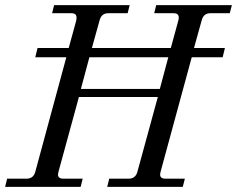

<svg xmlns="http://www.w3.org/2000/svg" viewBox="-22 -732 928 752"><path d="M293.9 0H-2L5.9 -32.2H82Q108.9 -32.2 116.2 -59.1L237.8 -507.8H116.2L125 -543.9H247.1L276.9 -652.8Q277.8 -656.7 277.8 -663.1Q277.8 -680.2 257.8 -680.2H182.1L189.9 -711.9H485.8L478 -680.2H401.9Q375.5 -680.2 368.2 -652.8L337.9 -543.9H647L676.8 -652.8Q678.2 -658.7 678.2 -663.1Q678.2 -680.2 658.2 -680.2H582L589.8 -711.9H886.2L877.9 -680.2H801.8Q775.4 -680.2 768.1 -652.8L737.8 -543.9H858.9L850.1 -507.8H729L606.9 -59.1Q605 -51.3 605 -48.8Q605 -32.2 626 -32.2H702.1L693.8 0H397.9L405.8 -32.2H481.9Q508.8 -32.2 516.1 -59.1L596.2 -352.1H287.1L207 -59.1Q205.1 -51.3 205.1 -48.8Q205.1 -32.2 226.1 -32.2H301.8ZM328.1 -507.8 294.9 -383.8H604L637.2 -507.8Z"/></svg>

Font: Flanker Steampunk
Style: Italic
Weight: 400
Italic angle: -12°
Designer: Alexey Kryukov, Leonardo Di Lena
Foundry: Alexey Kryukov, Leonardo Di Lena
Version: 1.210